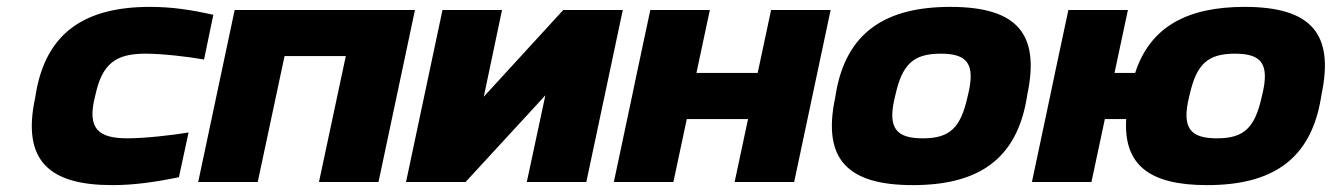

<svg xmlns="http://www.w3.org/2000/svg" viewBox="-20 -529 3871 558"><path d="M84 -256 82 -244C43 -61 124 9 306 9C367 9 427 1 500 -14L528 -144C481 -136 400 -127 351 -127C268 -127 232 -153 256 -248L257 -252C277 -345 317 -373 403 -373C452 -373 529 -364 573 -356L600 -486C533 -501 478 -509 416 -509C229 -509 114 -436 84 -256Z M556 0H729L807 -366H985L907 0H1080L1186 -500H662Z M1160 0H1333L1565 -252L1511 0H1684L1790 -500H1617L1386 -248L1439 -500H1266Z M1764 0H1937L1976 -183H2154L2115 0H2288L2394 -500H2221L2182 -317H2004L2043 -500H1870L1831 -317L1817 -250Z M2409 -256 2407 -244C2370 -67 2442 9 2633 9C2821 9 2934 -64 2964 -244L2966 -256C3002 -429 2938 -509 2742 -509C2555 -509 2439 -436 2409 -256ZM2581 -248 2582 -252C2602 -342 2634 -373 2714 -373C2790 -373 2816 -345 2793 -252L2792 -248C2772 -158 2741 -127 2662 -127C2586 -127 2558 -155 2581 -248Z M2979 0H3152L3191 -183H3253C3245 -49 3321 9 3488 9C3676 9 3789 -64 3819 -244L3821 -256C3857 -429 3793 -509 3597 -509C3433 -509 3323 -453 3279 -317H3219L3258 -500H3085L3046 -317L3032 -250ZM3436 -248 3437 -252C3457 -342 3489 -373 3569 -373C3645 -373 3671 -345 3648 -252L3647 -248C3627 -158 3596 -127 3517 -127C3441 -127 3413 -155 3436 -248Z"/></svg>

Font: LT Wave Black
Style: Italic
Weight: 900
Designer: Daniel Lyons
Version: Version 2.5 (Glyphs App)